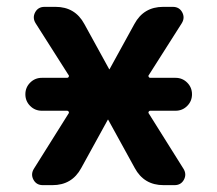

<svg xmlns="http://www.w3.org/2000/svg" viewBox="-20 -540 634 560"><path d="M102 -217Q82 -217 68 -231Q54 -245 54 -265Q54 -285 68 -299Q82 -313 102 -313H176Q179 -313 180.5 -316Q182 -319 180 -321L84 -472Q74 -488 82.5 -504Q91 -520 110 -520H142Q199 -520 226 -470L298 -339Q298 -338 299 -338Q300 -338 300 -339L372 -470Q399 -520 456 -520H484Q503 -520 511.5 -504Q520 -488 510 -472L414 -321Q412 -319 413.5 -316Q415 -313 418 -313H492Q512 -313 526 -299Q540 -285 540 -265Q540 -245 526 -231Q512 -217 492 -217H418Q415 -217 413.5 -214Q412 -211 414 -209L515 -48Q525 -32 516.5 -16Q508 0 489 0H457Q400 0 373 -50L296 -190Q296 -191 295 -191Q294 -191 294 -190L217 -50Q190 0 133 0H105Q86 0 77.5 -16Q69 -32 79 -48L180 -209Q182 -211 180.5 -214Q179 -217 176 -217Z"/></svg>

Font: Rounded Mplus 1c Bold
Style: Bold
Weight: 700
Version: Version 1.059.20150529